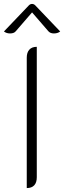

<svg xmlns="http://www.w3.org/2000/svg" viewBox="-36 -947 326 976"><path d="M100 -654Q100 -680 113 -694.5Q126 -709 151 -709V-46Q151 -19 138 -5Q125 9 100 9ZM15 -777Q-3 -777 -16 -787L111 -920Q118 -927 127 -927Q136 -927 143 -920L270 -787Q257 -777 238 -777Q220 -777 210 -788L127 -884L44 -788Q35 -777 15 -777Z"/></svg>

Font: K2D Thin
Style: Regular
Weight: 100
Designer: Katatrad Aksorn Co.,Ltd.
Foundry: Cadson Demak Co.,Ltd.
Version: Version 1.000; ttfautohint (v1.6)